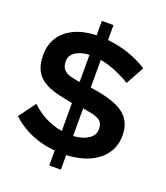

<svg xmlns="http://www.w3.org/2000/svg" viewBox="-150 -871 901 1041"><g transform="rotate(20 300.5 -351.0)"><path d="M257 66V-20Q184 -26 119.5 -53.5Q55 -81 6 -127L77 -224Q156 -149 257 -133V-294L203 -305Q105 -323 63 -365Q21 -407 21 -485Q21 -545 49.5 -589Q78 -633 131.5 -658Q185 -683 257 -685V-768H324V-682Q385 -676 445 -656Q505 -636 556 -603L498 -498Q451 -526 408 -543Q365 -560 324 -567V-408L377 -399Q482 -379 528.5 -337.5Q575 -296 575 -222Q575 -163 544.5 -118.5Q514 -74 458 -48Q402 -22 324 -18V66ZM257 -416V-572Q208 -570 178 -550Q148 -530 148 -496Q148 -472 157 -456.5Q166 -441 187 -432Q208 -423 244 -417ZM324 -128Q378 -132 410.5 -153.5Q443 -175 443 -210Q443 -233 434.5 -247Q426 -261 403 -270Q380 -279 338 -285L324 -288Z"/></g></svg>

Font: Red Hat Display ExtraBold
Style: Regular
Weight: 800
Designer: Pentagram, MCKL
Foundry: Pentagram, MCKL
Version: Version 1.023